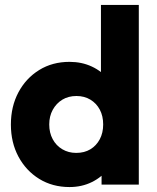

<svg xmlns="http://www.w3.org/2000/svg" viewBox="-20 -746 635 776"><path d="M261 10Q192 10 138.5 -23Q85.1 -56 54.5 -113Q24 -170 24 -242.6Q24 -315.7 54.5 -372.9Q85 -430 138.4 -463Q191.8 -496 261 -496Q310.5 -496 351.2 -477Q392 -458 418.2 -424.5Q444.5 -391 448 -348V-143Q444.5 -100 418.5 -65.2Q392.5 -30.5 351.5 -10.2Q310.5 10 261 10ZM288 -128Q321 -128 345.2 -142.6Q369.4 -157.2 383.2 -183.1Q397 -209 397 -243Q397 -277.2 383.4 -302.8Q369.8 -328.4 345.4 -343.2Q321 -358 289 -358Q256.5 -358 232 -343.2Q207.6 -328.3 193.3 -302.4Q179 -276.5 179 -243Q179 -209.5 193 -183.5Q206.9 -157.5 231.8 -142.8Q256.7 -128 288 -128ZM541 0H390.5V-130.5L413.5 -249L388 -366.5V-726H541Z"/></svg>

Font: Outfit Thin
Style: Regular
Weight: 100
Designer: Rodrigo Fuenzalida
Foundry: fragTYPE
Version: Version 1.000